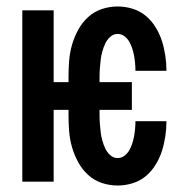

<svg xmlns="http://www.w3.org/2000/svg" viewBox="-20 -562 590 594"><path d="M344 12Q319 12 295 4Q271 -4 252.5 -21Q234 -38 222 -60Q210 -82 203 -106Q196 -130 194 -155Q192 -180 192 -205V-222H146V0H49V-530H146V-308H192V-325Q192 -350 194 -375Q196 -400 203 -424Q210 -448 222 -470Q234 -492 252.5 -509Q271 -526 295 -534Q319 -542 344 -542Q367 -542 390 -535Q413 -528 431 -513Q449 -498 461.5 -477.5Q474 -457 481 -435Q488 -413 491.5 -389.5Q495 -366 495 -343H399Q399 -354 398 -365.5Q397 -377 395 -388.5Q393 -400 389.5 -411Q386 -422 380.5 -432Q375 -442 365.5 -449.5Q356 -457 344 -457Q331 -457 321 -448Q311 -439 305.5 -427Q300 -415 296.5 -402.5Q293 -390 291.5 -377Q290 -364 289 -351Q288 -338 288 -325V-308H388V-222H288V-205Q288 -192 289 -179Q290 -166 291.5 -153Q293 -140 296.5 -127.5Q300 -115 305.5 -103Q311 -91 321 -82Q331 -73 344 -73Q356 -73 365.5 -80.5Q375 -88 380.5 -98Q386 -108 389.5 -119Q393 -130 395 -141.5Q397 -153 398 -164.5Q399 -176 399 -187H495Q495 -164 491.5 -140.5Q488 -117 481 -95Q474 -73 461.5 -52.5Q449 -32 431 -17Q413 -2 390 5Q367 12 344 12Z"/></svg>

Font: Lode Dark Term
Style: Bold
Weight: 700
Monospace: yes
Designer: Belleve Invis
Foundry: Belleve Invis
Version: Version 29.2.0